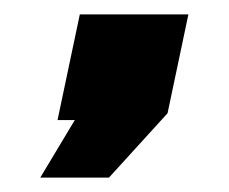

<svg xmlns="http://www.w3.org/2000/svg" viewBox="-20 -167 319 267"><path d="M36 80 84 0H60L91 -147H242L213 -9.5L131.5 80Z"/></svg>

Font: Tourney Expanded Black
Style: Italic
Weight: 900
Width: 7
Italic angle: -12°
Designer: Tyler Finck
Foundry: Etcetera Type Co
Version: Version 1.010; ttfautohint (v1.8.3)